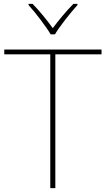

<svg xmlns="http://www.w3.org/2000/svg" viewBox="-20 -969 545 989"><path d="M241 -792H263C287 -833 342 -902 379 -943V-949H358C321 -912 280 -862 252 -824C224 -862 185 -912 148 -949H127V-943C164 -902 217 -833 241 -792ZM265 0V-689H503V-714H2V-689H239V0Z"/></svg>

Font: Noto Sans Gurmukhi UI Thin
Style: Regular
Weight: 100
Designer: Jelle Bosma - Monotype Design Team
Foundry: Monotype Imaging Inc.
Version: Version 2.004